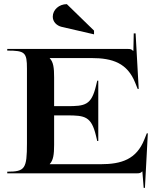

<svg xmlns="http://www.w3.org/2000/svg" viewBox="-20 -836 800 926"><path d="M234.5 -755.4C234.5 -731.7 252.5 -712.3 277.5 -706.4L433.5 -670.4V-688.4L302.4 -816C264.9 -816 234.5 -788.9 234.5 -755.4ZM15 0H639C655 0 658.6 -2 665.6 -9H666.6L673 70H679L693 -193H688L676 -163C638.1 -68.2 567.1 -44 465 -44H220V-45C237 -63 241 -91.5 241 -137V-279.5H303C390.2 -279.5 420.5 -274.6 443 -181L449 -156H454V-447H449L443 -422C420.5 -328.4 390.2 -324 303 -324H241V-463C241 -508.5 237.5 -536.9 220.1 -554.6L220 -556H421C523.1 -556 594.1 -531.8 632 -437L644 -407H649L634 -675H625L623.3 -591.1H621.3C614.3 -598.1 611 -600 595 -600H15V-592C100.5 -592 110 -583.3 110 -505V-145C110 -21.7 100.5 -8 15 -8Z"/></svg>

Font: Prida01
Style: Black
Weight: 900
Designer: gluk
Foundry: gluk
Version: Version 00.072